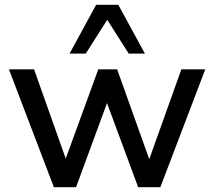

<svg xmlns="http://www.w3.org/2000/svg" viewBox="-20 -775 886 795"><path d="M203 0 17 -488H121L264 -85H240L387 -488H465L609 -85H587L731 -488H830L644 0H552L398 -416H448L295 0ZM268 -553 378 -755H470L580 -553H513L424 -693L335 -553Z"/></svg>

Font: Nunito Sans 12pt ExtraLight 12pt SemiBold
Style: Regular
Weight: 600
Version: Version 3.101;gftools[0.9.27]